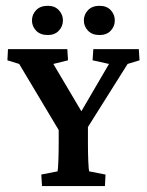

<svg xmlns="http://www.w3.org/2000/svg" viewBox="-20 -625 494 645"><path d="M408.7 -410.2 243.7 -147.9 275.4 -222.2V-144.5Q275.4 -110.8 276.6 -82.5Q277.8 -54.2 279.8 -49.3L334.5 -38.6L332.5 0H121.1L118.7 -38.6L173.3 -49.3Q174.8 -54.2 176 -82.5Q177.2 -110.8 177.2 -144.5V-222.2L201.2 -147.9L44.4 -410.2L4.9 -422.4L6.8 -460H206.1L208.5 -422.4L159.2 -410.2L262.2 -236.3H244.6L346.2 -410.2L291 -422.4L293.5 -460H446.3L448.7 -422.4ZM140.6 -507.3Q115.2 -507.3 101.3 -522Q87.4 -536.6 87.4 -556.2Q87.4 -576.2 101.3 -590.8Q115.2 -605.5 140.6 -605.5Q164.1 -605.5 177.7 -590.8Q191.4 -576.2 191.4 -556.2Q191.4 -536.6 177.7 -522Q164.1 -507.3 140.6 -507.3ZM314.5 -507.3Q289.6 -507.3 275.6 -522Q261.7 -536.6 261.7 -556.2Q261.7 -576.2 275.6 -590.8Q289.6 -605.5 314.5 -605.5Q338.4 -605.5 352.1 -590.8Q365.7 -576.2 365.7 -556.2Q365.7 -536.6 352.1 -522Q338.4 -507.3 314.5 -507.3Z"/></svg>

Font: Lateef SemiBold
Style: Regular
Weight: 600
Designer: SIL International
Foundry: SIL International
Version: Version 4.200